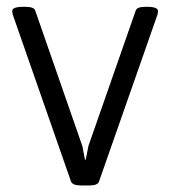

<svg xmlns="http://www.w3.org/2000/svg" viewBox="-20 -551 507 572"><path d="M221.6 1.6Q195.8 1.6 191.4 -10.7L17.8 -508.1Q16.3 -516.1 16.3 -518Q16.3 -530.7 48.8 -530.7H55.1Q82.4 -530.7 85.2 -518.8L225.5 -115.3L233.1 -75.3H235.4L243.4 -116.1L384.1 -518.8Q386.8 -530.7 413.8 -530.7H418.2Q450.7 -530.7 450.7 -518Q450.7 -512.1 449.1 -507.3L275.1 -10.7Q271.9 1.6 244.9 1.6Z"/></svg>

Font: Jaldi
Style: Regular
Weight: 400
Designer: Pablo Cosgaya and Nicolas Silva
Foundry: Omnibus-Type
Version: Version 1.001;PS 001.001;hotconv 1.0.70;makeotf.lib2.5.58329